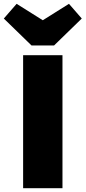

<svg xmlns="http://www.w3.org/2000/svg" viewBox="-78 -985 448 1005"><path d="M249 -696V0H43V-696ZM283 -965 350 -888 205 -747H87L-58 -888L9 -965L146 -879Z"/></svg>

Font: Fira Sans Black
Style: Regular
Weight: 900
Designer: Carrois Corporate & Edenspiekermann AG
Foundry: Carrois Corporate GbR & Edenspiekermann AG
Version: Version 4.203